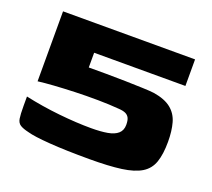

<svg xmlns="http://www.w3.org/2000/svg" viewBox="-87 -571 757 686"><g transform="rotate(20 291.0 -228.0)"><path d="M556 -150Q556 -103 545.5 -72.5Q535 -42 508 -25.5Q481 -9 433.5 -2.5Q386 4 313 4Q222 4 161 -0.5Q100 -5 76 -12Q54 -17 43 -24Q32 -31 29.5 -46.5Q27 -62 27 -94V-130Q91 -116 158 -109Q225 -102 281 -102Q317 -102 342.5 -106.5Q368 -111 381.5 -123Q395 -135 395 -156Q395 -173 390.5 -182Q386 -191 376.5 -195.5Q367 -200 350 -201Q314 -204 270.5 -204.5Q227 -205 183.5 -203.5Q140 -202 103.5 -199.5Q67 -197 44 -194V-460H546V-359H199V-303Q228 -303 265 -303Q302 -303 338.5 -302Q375 -301 404.5 -300Q434 -299 449 -297Q492 -290 515.5 -271Q539 -252 547.5 -221.5Q556 -191 556 -150Z"/></g></svg>

Font: Genos Thin ExtraBold
Style: Regular
Weight: 800
Version: Version 1.010